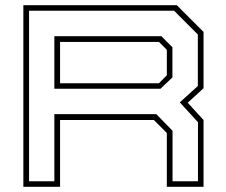

<svg xmlns="http://www.w3.org/2000/svg" viewBox="-20 -720 870 740"><path d="M70 0V-700H661.5L764.5 -597V-380L703.5 -324L764.5 -257.5V0H623V-207.5L573 -257.5H211.5V0ZM92 -21.5H189.5V-280H582.5L645 -216V-21.5H743V-249L673 -325.5L742.5 -388.5V-587L651 -678.5H92ZM189.5 -378V-580.5H602L644.5 -538V-421.5L598.5 -378ZM211.5 -399H592.5L623 -430V-528L592.5 -558.5H211.5Z"/></svg>

Font: Tourney Expanded ExtraLight
Style: Regular
Weight: 200
Width: 7
Designer: Tyler Finck
Foundry: Etcetera Type Co
Version: Version 1.010; ttfautohint (v1.8.3)